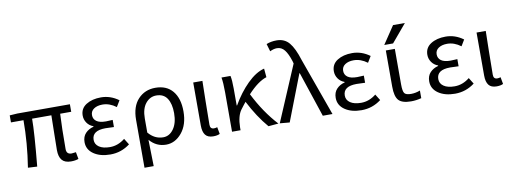

<svg xmlns="http://www.w3.org/2000/svg" viewBox="-74 -1249 5035 1888"><g transform="rotate(-10 2444.0 -305.0)"><path d="M541 12.7Q479.5 12.7 451.2 -21Q422.9 -54.7 422.9 -122.1Q422.9 -148.4 425.3 -276.4Q427.7 -404.3 428.7 -467.8H236.3Q236.3 -328.1 204.1 4.9L112.3 0Q150.4 -239.3 150.4 -467.8H25.4V-538.1L102.5 -543H627V-467.8H516.6Q508.8 -326.2 508.8 -116.2Q508.8 -63.5 559.6 -63.5Q567.4 -63.5 603.5 -68.4L616.2 1Q584 12.7 541 12.7Z M934.6 12.7Q833 12.7 768.6 -31.7Q704.1 -76.2 704.1 -150.4Q704.1 -205.1 735.8 -238.8Q767.6 -272.5 817.4 -285.2V-290Q777.3 -304.7 754.4 -337.9Q731.4 -371.1 731.4 -411.1Q731.4 -481.4 790.5 -519Q849.6 -556.6 938.5 -556.6Q1033.2 -556.6 1114.3 -497.1L1077.1 -435.5Q1011.7 -484.4 941.4 -484.4Q888.7 -484.4 855.5 -461.9Q822.3 -439.5 822.3 -399.4Q822.3 -360.4 853 -337.9Q883.8 -315.4 947.3 -315.4Q975.6 -315.4 1014.6 -318.4V-247.1Q967.8 -250 930.7 -250Q795.9 -250 795.9 -157.2Q795.9 -112.3 835 -85.9Q874 -59.6 943.4 -59.6Q1023.4 -59.6 1092.8 -115.2L1130.9 -53.7Q1043.9 12.7 934.6 12.7Z M1241.2 199.2V-278.3Q1241.2 -412.1 1309.1 -484.4Q1377 -556.6 1481.4 -556.6Q1593.8 -556.6 1654.3 -483.4Q1714.8 -410.2 1714.8 -280.3Q1714.8 -147.5 1648.4 -67.4Q1582 12.7 1491.2 12.7Q1393.6 12.7 1327.1 -64.5Q1332 95.7 1333 199.2ZM1475.6 -63.5Q1538.1 -63.5 1579.6 -122.1Q1621.1 -180.7 1621.1 -279.3Q1621.1 -373 1585.9 -426.8Q1550.8 -480.5 1477.5 -480.5Q1414.1 -480.5 1371.1 -427.2Q1328.1 -374 1328.1 -276.4V-136.7Q1389.6 -63.5 1475.6 -63.5Z M1961.9 12.7Q1907.2 12.7 1882.8 -19Q1858.4 -50.8 1858.4 -113.3V-543H1950.2Q1949.2 -501 1946.3 -341.8Q1943.4 -182.6 1943.4 -106.4Q1943.4 -63.5 1981.4 -63.5Q1997.1 -63.5 2014.6 -69.3L2027.3 0Q2002 12.7 1961.9 12.7Z M2613.3 0 2512.7 8.8Q2413.1 -107.4 2332 -266.6Q2330.1 -263.7 2310.1 -239.3Q2290 -214.8 2280.3 -200.2Q2237.3 -142.6 2235.4 -28.3V0H2150.4V-393.6Q2150.4 -490.2 2140.6 -543H2230.5Q2240.2 -501 2240.2 -416V-246.1H2244.1Q2312.5 -365.2 2398.4 -450.2Q2484.4 -535.2 2568.4 -556.6L2576.2 -469.7Q2489.3 -442.4 2387.7 -332Q2485.4 -137.7 2613.3 0Z M2724.6 8.8 2627 0 2863.3 -555.7 2857.4 -578.1Q2833 -656.2 2802.7 -694.3Q2772.5 -732.4 2727.5 -732.4Q2694.3 -732.4 2657.2 -713.9L2634.8 -790Q2680.7 -808.6 2737.3 -808.6Q2815.4 -808.6 2862.3 -752.9Q2909.2 -697.3 2947.3 -574.2L3153.3 0H3056.6L2906.2 -451.2H2902.3Z M3442.4 12.7Q3340.8 12.7 3276.4 -31.7Q3211.9 -76.2 3211.9 -150.4Q3211.9 -205.1 3243.7 -238.8Q3275.4 -272.5 3325.2 -285.2V-290Q3285.2 -304.7 3262.2 -337.9Q3239.3 -371.1 3239.3 -411.1Q3239.3 -481.4 3298.3 -519Q3357.4 -556.6 3446.3 -556.6Q3541 -556.6 3622.1 -497.1L3585 -435.5Q3519.5 -484.4 3449.2 -484.4Q3396.5 -484.4 3363.3 -461.9Q3330.1 -439.5 3330.1 -399.4Q3330.1 -360.4 3360.8 -337.9Q3391.6 -315.4 3455.1 -315.4Q3483.4 -315.4 3522.5 -318.4V-247.1Q3475.6 -250 3438.5 -250Q3303.7 -250 3303.7 -157.2Q3303.7 -112.3 3342.8 -85.9Q3381.8 -59.6 3451.2 -59.6Q3531.2 -59.6 3600.6 -115.2L3638.7 -53.7Q3551.8 12.7 3442.4 12.7Z M3891.6 -757.8H4009.8L3860.4 -580.1H3772.5ZM3868.2 -169.9Q3868.2 -100.6 3883.8 -80.6Q3899.4 -60.5 3950.2 -60.5Q3994.1 -60.5 4040 -78.1V-2Q3988.3 11.7 3937.5 11.7Q3847.7 11.7 3813 -26.4Q3778.3 -64.5 3778.3 -163.1V-524.4H3868.2Z M4376 12.7Q4274.4 12.7 4210 -31.7Q4145.5 -76.2 4145.5 -150.4Q4145.5 -205.1 4177.2 -238.8Q4209 -272.5 4258.8 -285.2V-290Q4218.8 -304.7 4195.8 -337.9Q4172.9 -371.1 4172.9 -411.1Q4172.9 -481.4 4231.9 -519Q4291 -556.6 4379.9 -556.6Q4474.6 -556.6 4555.7 -497.1L4518.6 -435.5Q4453.1 -484.4 4382.8 -484.4Q4330.1 -484.4 4296.9 -461.9Q4263.7 -439.5 4263.7 -399.4Q4263.7 -360.4 4294.4 -337.9Q4325.2 -315.4 4388.7 -315.4Q4417 -315.4 4456.1 -318.4V-247.1Q4409.2 -250 4372.1 -250Q4237.3 -250 4237.3 -157.2Q4237.3 -112.3 4276.4 -85.9Q4315.4 -59.6 4384.8 -59.6Q4464.8 -59.6 4534.2 -115.2L4572.3 -53.7Q4485.4 12.7 4376 12.7Z M4791 12.7Q4736.3 12.7 4711.9 -19Q4687.5 -50.8 4687.5 -113.3V-543H4779.3Q4778.3 -501 4775.4 -341.8Q4772.5 -182.6 4772.5 -106.4Q4772.5 -63.5 4810.5 -63.5Q4826.2 -63.5 4843.8 -69.3L4856.4 0Q4831.1 12.7 4791 12.7Z"/></g></svg>

Font: irohakakuC Regular
Style: Regular
Weight: 400
Designer: [Source Han Sans]
Ryoko NISHIZUKA Ë•øÂ°öÊ∂ºÂ≠ê (kana & ideographs); Paul D. Hunt (Latin, Greek & Cyrillic); Wenlong ZHAN
Version: Version 1.001.20160904